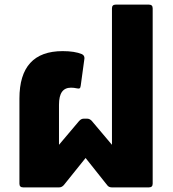

<svg xmlns="http://www.w3.org/2000/svg" viewBox="-20 -810 746 830"><path d="M80 0Q64 0 64 -16V-384Q64 -589 251 -589Q303 -589 334 -576Q346 -570 345 -557L329 -440Q328 -431 324.5 -428.5Q321 -426 313 -428Q299 -431 287 -431Q261 -431 248 -413Q235 -395 235 -357V-184L322 -287Q331 -297 342 -297H357Q368 -297 377 -287L464 -184V-774Q464 -790 480 -790H624Q640 -790 640 -774V-16Q640 0 624 0H463Q450 0 443 -10L350 -127L256 -10Q247 0 236 0Z"/></svg>

Font: LINE Seed Sans TH App ExtraBold
Style: Regular
Weight: 800
Designer: Dalton Maag Ltd | Thai characters by Cadson Demak Co.,Ltd.
Foundry: Dalton Maag Ltd
Version: Version 1.003